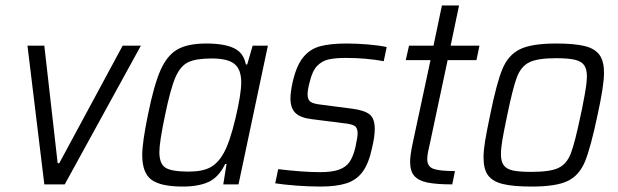

<svg xmlns="http://www.w3.org/2000/svg" viewBox="-20 -678 2274 706"><path d="M143 0 81 -510H143L192 -78H198L431 -510H498L218 0Z M503 -108Q503 -154 524 -256Q546 -365 570 -419.5Q594 -474 632 -496Q670 -518 739 -518Q804 -518 840 -501Q876 -484 884 -441H889L909 -510H965L857 0H801L813 -75H808Q784 -26 747 -9Q710 8 652 8Q571 8 537 -17Q503 -42 503 -108ZM803 -116Q825 -155 846 -243.5Q867 -332 867 -375Q867 -423 842 -443Q817 -463 759 -463Q700 -463 671.5 -449Q643 -435 625 -393.5Q607 -352 587 -255Q566 -155 566 -119Q566 -75 589 -61Q612 -47 673 -47Q725 -47 754 -63Q783 -79 803 -116Z M992 -4 1003 -56Q1094 -45 1157 -45Q1202 -45 1227.5 -54.5Q1253 -64 1266 -83.5Q1279 -103 1287 -137Q1295 -175 1295 -187Q1295 -208 1284 -215Q1273 -222 1243 -225L1125 -240Q1084 -245 1066 -263Q1048 -281 1048 -316Q1048 -339 1056 -376Q1070 -437 1095 -467.5Q1120 -498 1157.5 -508Q1195 -518 1255 -518Q1292 -518 1333.5 -514.5Q1375 -511 1402 -505L1391 -453Q1326 -465 1251 -465Q1213 -465 1188.5 -459.5Q1164 -454 1146.5 -436Q1129 -418 1120 -381Q1111 -349 1111 -332Q1111 -311 1122 -303.5Q1133 -296 1162 -293L1277 -278Q1321 -272 1339.5 -257Q1358 -242 1358 -204Q1358 -175 1348 -134Q1336 -77 1313.5 -46.5Q1291 -16 1254 -4Q1217 8 1158 8Q1117 8 1070 4.5Q1023 1 992 -4Z M1488 -83Q1488 -106 1497 -149L1563 -457H1472L1484 -510H1574L1605 -658H1668L1637 -510H1743L1732 -457H1626L1559 -142Q1551 -110 1551 -93Q1551 -66 1573 -57.5Q1595 -49 1653 -49L1643 0Q1586 0 1553 -6.5Q1520 -13 1504 -30.5Q1488 -48 1488 -83Z M1758 -99Q1758 -124 1763.5 -158Q1769 -192 1782 -254Q1806 -373 1827.5 -424.5Q1849 -476 1892 -497Q1935 -518 2025 -518Q2093 -518 2130.5 -508.5Q2168 -499 2184.5 -476Q2201 -453 2201 -410Q2201 -363 2177 -254Q2152 -135 2131 -84Q2110 -33 2067.5 -12.5Q2025 8 1935 8Q1866 8 1828.5 -1.5Q1791 -11 1774.5 -33.5Q1758 -56 1758 -99ZM2115 -254 2120 -277Q2122 -286 2130 -329.5Q2138 -373 2138 -398Q2138 -425 2127.5 -439Q2117 -453 2093 -458.5Q2069 -464 2025 -464Q1957 -464 1926.5 -449Q1896 -434 1881 -395Q1866 -356 1845 -254Q1833 -197 1827.5 -165Q1822 -133 1822 -111Q1822 -84 1832.5 -70Q1843 -56 1866.5 -51Q1890 -46 1935 -46Q2003 -46 2033.5 -60.5Q2064 -75 2079 -114Q2094 -153 2115 -254Z"/></svg>

Font: Saira Semi Condensed Light
Style: Italic
Weight: 300
Width: 4
Italic angle: -12°
Designer: Hector Gatti with collaboration of the Omnibus-Type team
Foundry: Omnibus-Type
Version: Version 1.001; ttfautohint (v1.8)